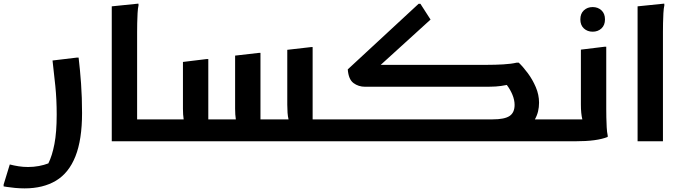

<svg xmlns="http://www.w3.org/2000/svg" viewBox="-67 -780 3767 1060"><path d="M-13 128Q10 134 35.5 138Q61 142 88 142Q119 142 148 136.5Q177 131 200 122Q221 80 233.5 15Q246 -50 246 -147Q246 -231 238.5 -305Q231 -379 223 -446L357 -462H367Q375 -395 380.5 -319Q386 -243 386 -156Q386 -9 349.5 83Q313 175 242 217.5Q171 260 69 260Q43 260 16 257.5Q-11 255 -29 252Q-47 249 -47 249V239Z M550 -745 697 -760 698 -752Q694 -734 692.5 -707Q691 -680 690.5 -652Q690 -624 690 -604V-121H828V-20L808 0H550Z M808 0V-101L828 -121H947Q945 -133 944 -148Q943 -163 943 -180V-438L1074 -454H1083V-121H1235Q1233 -134 1232 -148.5Q1231 -163 1231 -180V-473L1362 -488H1371V-121H1526Q1522 -137 1520.5 -157.5Q1519 -178 1519 -202V-505L1650 -520H1659V-121H1790V-20L1778 0Z M1754 0V-101L1774 -121H2653Q2718 -121 2746 -139.5Q2774 -158 2774 -201Q2774 -228 2762 -257Q2750 -286 2731 -311Q2697 -304 2670 -302.5Q2643 -301 2606 -301H1949Q1912 -301 1884.5 -321.5Q1857 -342 1853 -397L2244 -759H2254L2310 -672L2035 -422H2623Q2667 -422 2711 -424.5Q2755 -427 2785 -434H2797Q2821 -411 2847 -376Q2873 -341 2891 -299Q2909 -257 2909 -213Q2909 -188 2903.5 -165Q2898 -142 2886 -121H3025L3024 -20L3004 0Z M3005 0V-101L3025 -121H3148Q3140 -153 3140 -203V-506L3271 -522H3280V-180Q3280 -160 3280.5 -132Q3281 -104 3282.5 -77Q3284 -50 3288 -32V-24Q3258 -12 3214 -6Q3170 0 3107 0ZM3205 -605Q3176 -605 3156.5 -623Q3137 -641 3137 -673Q3137 -705 3156.5 -723Q3176 -741 3205 -741Q3234 -741 3253.5 -723Q3273 -705 3273 -673Q3273 -641 3253.5 -623Q3234 -605 3205 -605Z M3453 -745 3600 -760 3601 -752Q3597 -734 3595.5 -707Q3594 -680 3593.5 -652Q3593 -624 3593 -604V0H3453Z"/></svg>

Font: Kufam SemiBold
Style: Regular
Weight: 600
Designer: Wael Morcos, Artur Schmal
Foundry: Original Type
Version: Version 1.300; ttfautohint (v1.8.3)